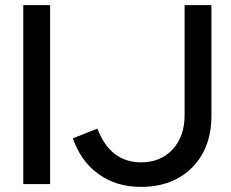

<svg xmlns="http://www.w3.org/2000/svg" viewBox="-20 -720 905 751"><path d="M71 0ZM71 0V-700H176V0ZM807 -267Q807 -141 731.5 -65Q656 11 531 11Q435 11 365.5 -39Q296 -89 265 -179L361 -217Q386 -151 429 -118Q472 -85 532 -85Q608 -85 655 -135.5Q702 -186 702 -269V-700H807Z"/></svg>

Font: Red Hat Display Medium
Style: Regular
Weight: 500
Designer: Pentagram / MCKL
Foundry: Pentagram / MCKL
Version: Version 1.005; Red Hat Display Medium